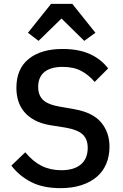

<svg xmlns="http://www.w3.org/2000/svg" viewBox="-20 -964 640 996"><path d="M39 -105 111 -174Q151 -126 196 -103.5Q241 -81 298 -81Q364 -81 399.5 -111Q435 -141 435 -197Q435 -242 409 -266.5Q383 -291 320 -302L244 -314Q194 -322 160 -340.5Q126 -359 105 -384.5Q84 -410 74.5 -441.5Q65 -473 65 -508Q65 -607 129 -658.5Q193 -710 305 -710Q388 -710 446.5 -683.5Q505 -657 541 -609L471 -539Q442 -574 402.5 -595.5Q363 -617 305 -617Q243 -617 210.5 -590.5Q178 -564 178 -513Q178 -470 203.5 -445.5Q229 -421 294 -410L368 -397Q462 -380 505 -328.5Q548 -277 548 -203Q548 -155 531.5 -115Q515 -75 482.5 -47Q450 -19 402.5 -3.5Q355 12 294 12Q203 12 141 -20Q79 -52 39 -105ZM355 -944 475 -794 417 -752 299 -868 180 -752 125 -794 245 -944Z"/></svg>

Font: IBM Plaex Mono Medium
Style: Regular
Weight: 500
Designer: Mike Abbink, Paul van der Laan, Pieter van Rosmalen
Foundry: Bold Monday
Version: Version 2.003